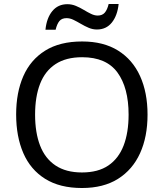

<svg xmlns="http://www.w3.org/2000/svg" viewBox="-20 -933 821 963"><path d="M391 10Q280 10 206.5 -36Q133 -82 97 -165Q61 -248 61 -359Q61 -469 97 -551Q133 -633 206.5 -679Q280 -725 392 -725Q499 -725 572 -679.5Q645 -634 682.5 -551.5Q720 -469 720 -358Q720 -247 682.5 -164.5Q645 -82 572 -36Q499 10 391 10ZM391 -68Q472 -68 523.5 -103Q575 -138 600 -203Q625 -268 625 -358Q625 -493 569 -569.5Q513 -646 392 -646Q311 -646 258.5 -611.5Q206 -577 181 -512.5Q156 -448 156 -358Q156 -268 181 -203Q206 -138 258.5 -103Q311 -68 391 -68ZM208 -784Q214 -843 242.5 -877.5Q271 -912 318 -912Q340 -912 360.5 -903.5Q381 -895 400 -883.5Q419 -872 436.5 -863.5Q454 -855 470 -855Q493 -855 505.5 -869.5Q518 -884 525 -913H575Q569 -855 541 -820Q513 -785 466 -785Q445 -785 425 -793.5Q405 -802 385.5 -813.5Q366 -825 348.5 -833.5Q331 -842 314 -842Q290 -842 278 -827.5Q266 -813 259 -784Z"/></svg>

Font: Noto Sans Symbols
Style: Regular
Weight: 400
Designer: Monotype Design Team
Foundry: Monotype Imaging Inc.
Version: Version 2.002